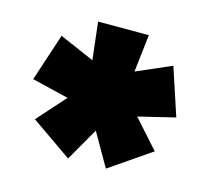

<svg xmlns="http://www.w3.org/2000/svg" viewBox="-79 -793 754 687"><g transform="rotate(15 298.0 -449.5)"><path d="M227 -199 76 -304 169 -408 33 -441 91 -617 220 -561 204 -700H392L376 -561L505 -617L563 -441L427 -408L520 -304L367 -199L297 -321Z"/></g></svg>

Font: Geologica Black
Style: Regular
Weight: 900
Designer: Sindre Bremnes, Frode Helland
Foundry: Monokrom Skriftforlag AS
Version: Version 1.010;gftools[0.9.28]